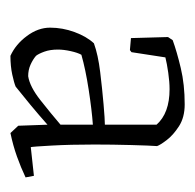

<svg xmlns="http://www.w3.org/2000/svg" viewBox="-23 -669 374 368"><g transform="rotate(90 164.0 -485.0)"><path d="M87 -318Q65 -328 49 -349.5Q33 -371 33 -394Q33 -418 41.5 -441Q50 -464 63 -478Q85 -486 118 -490Q151 -494 180 -496.5Q209 -499 219 -499V-598Q197 -623 151 -623Q137 -623 119.5 -620.5Q102 -618 90 -615L80 -550L76 -547L53 -549L51 -620L57 -629Q79 -637 110.5 -644.5Q142 -652 180 -652Q205 -652 222 -641Q239 -630 248.5 -617.5Q258 -605 260 -599Q259 -586 258 -549.5Q257 -513 257 -479Q257 -433 259 -397Q261 -361 262 -357L317 -363L320 -347Q301 -338 280 -330.5Q259 -323 235 -318L221 -333L219 -389Q201 -373 180.5 -356Q160 -339 146 -328Q139 -325 123 -321.5Q107 -318 87 -318ZM126 -352Q146 -355 172 -375.5Q198 -396 219 -414V-476Q191 -474 152 -468Q113 -462 85 -454Q81 -447 78 -433.5Q75 -420 75 -409Q75 -394 79 -383Q83 -372 87 -367Q94 -361 104 -356.5Q114 -352 126 -352Z"/></g></svg>

Font: Labrada Light
Style: Regular
Weight: 300
Designer: Mercedes Jáuregui
Foundry: Omnibus-Type Team
Version: Version 1.000; ttfautohint (v1.8.4.7-5d5b)